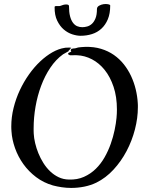

<svg xmlns="http://www.w3.org/2000/svg" viewBox="-20 -924 730 939"><path d="M653.8 -419.9Q654.3 -414.6 654.3 -409.7Q654.3 -404.8 654.3 -399.4Q654.3 -346.7 639.9 -291Q625.5 -235.4 599.1 -185.3Q572.8 -135.3 535.2 -94.5Q497.6 -53.7 451.2 -30.8Q423.8 -17.6 392.1 -11.2Q360.4 -4.9 328.1 -4.9Q304.7 -4.9 282 -8.3Q259.3 -11.7 238.8 -17.1Q192.9 -30.3 156.5 -57.9Q120.1 -85.4 94.2 -121.6Q68.4 -157.7 53.5 -199.5Q38.6 -241.2 36.1 -282.2Q35.6 -288.1 35.4 -293.9Q35.2 -299.8 35.2 -305.7Q35.2 -351.1 46.4 -396.2Q57.6 -441.4 76.9 -482.7Q96.2 -523.9 121.8 -560.1Q147.5 -596.2 176.5 -623.5Q205.6 -650.9 236.1 -668.2Q266.6 -685.5 295.9 -689.9Q299.8 -690.4 301 -690.7Q302.2 -690.9 302.7 -690.9Q303.2 -690.9 303.7 -690.7Q304.2 -690.4 306.2 -690.9Q317.4 -691.9 322.3 -691.4Q327.1 -690.9 328.1 -689.9Q329.1 -688.5 327.9 -688Q326.7 -687.5 324.2 -686Q323.2 -686 322 -685.5Q320.8 -685.1 321.8 -684.1Q322.8 -681.6 319.8 -679.7Q316.9 -677.7 315.9 -676.8Q314.9 -675.8 315.4 -675.3Q315.9 -674.8 316.2 -674.8Q316.4 -674.8 316.2 -674.3Q315.9 -673.8 314 -672.9Q308.1 -668.9 301.5 -665.8Q294.9 -662.6 288.1 -658.2Q252.9 -632.8 226.1 -592.8Q199.2 -552.7 181.2 -504.4Q163.1 -456.1 153.8 -402.6Q144.5 -349.1 144.5 -296.9Q144.5 -290 144.5 -283.4Q144.5 -276.9 145 -270Q146 -249 151.9 -224.1Q157.7 -199.2 167.7 -174.6Q177.7 -149.9 192.1 -127Q206.5 -104 225.1 -86.2Q243.7 -68.4 266.6 -57.4Q289.6 -46.4 316.9 -45.9Q357.9 -44.4 390.6 -59.1Q423.3 -73.7 448.5 -98.4Q473.6 -123 491.7 -155Q509.8 -187 521.7 -220.9Q533.7 -254.9 540.5 -287.8Q547.4 -320.8 549.8 -347.2Q550.8 -357.4 551.3 -367.9Q551.8 -378.4 551.8 -388.2Q551.8 -450.7 535.4 -499.5Q519 -548.3 491.9 -582Q464.8 -615.7 429.7 -634Q394.5 -652.3 356.9 -653.8Q353 -654.3 347.7 -654.1Q342.3 -653.8 336.7 -653.8Q331.1 -653.8 326.9 -653.6Q322.8 -653.3 321.8 -653.8Q315.4 -656.7 314 -658.2L313 -659.2Q313 -663.1 314.9 -665L319.8 -667.5Q322.3 -668.5 324.5 -669.7Q326.7 -670.9 328.1 -671.9Q329.1 -673.3 327.6 -674.1Q326.2 -674.8 326.2 -678.2Q325.2 -680.7 327.6 -682.9Q330.1 -685.1 331.1 -685.1Q335.4 -686.5 337.2 -686.8Q338.9 -687 341.8 -687Q346.7 -687.5 349.9 -688.2Q353 -689 355.7 -689.9Q358.4 -690.9 361.8 -691.7Q365.2 -692.4 371.1 -692.9Q375.5 -693.8 380.9 -693.8Q386.2 -693.8 397 -694.8Q439 -695.8 473.9 -685.3Q508.8 -674.8 536.9 -655.3Q564.9 -635.7 585.9 -609.1Q606.9 -582.5 621.3 -551.5Q635.7 -520.5 643.8 -486.8Q651.9 -453.1 653.8 -419.9ZM247.1 -889.2Q247.1 -893.1 250 -893.8Q252.9 -894.5 257.6 -894.5Q262.2 -894.5 267.6 -894.3Q272.9 -894 277.3 -896Q282.2 -898.4 289.1 -900.1Q295.9 -901.9 302 -902.1Q308.1 -902.3 312.5 -900.9Q316.9 -899.4 317.4 -895Q317.4 -864.7 322.5 -845Q327.6 -825.2 336.7 -813Q345.7 -800.8 357.4 -795.9Q369.1 -791 382.3 -791Q393.6 -791 406.2 -794.4Q418.9 -797.9 429.4 -807.4Q439.9 -816.9 447 -834.2Q454.1 -851.6 454.1 -879.4Q454.1 -890.1 464.4 -896Q474.6 -901.9 486.6 -903.6Q498.5 -905.3 508.8 -903.3Q519 -901.4 519 -897Q519 -857.4 507.3 -829.6Q495.6 -801.8 475.8 -783.7Q456.1 -765.6 429.7 -757.3Q403.3 -749 374 -749Q356 -749 333.7 -756.1Q311.5 -763.2 292.2 -779.5Q272.9 -795.9 259.8 -822.8Q246.6 -849.6 247.1 -889.2Z"/></svg>

Font: Oregano
Style: Regular
Weight: 400
Version: Version 1.000